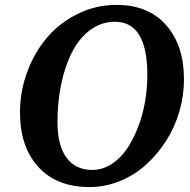

<svg xmlns="http://www.w3.org/2000/svg" viewBox="-20 -736 764 773"><path d="M60.5 -283.7Q60.5 -368.2 89.8 -447Q119.1 -525.9 169.7 -585.2Q220.2 -644.5 293.5 -680.4Q366.7 -716.3 449.2 -716.3Q577.1 -716.3 648.9 -634.8Q720.7 -553.2 720.7 -416.5Q720.7 -350.6 701.9 -286.4Q683.1 -222.2 648.2 -168Q613.3 -113.8 566.9 -72Q520.5 -30.3 461.7 -6.6Q402.8 17.1 340.3 17.1Q208.5 17.1 134.5 -63.7Q60.5 -144.5 60.5 -283.7ZM351.6 -51.8Q392.1 -51.8 428.2 -74.7Q464.4 -97.7 490.5 -136Q516.6 -174.3 535.6 -223.6Q554.7 -272.9 564 -326.9Q573.2 -380.9 573.2 -434.1Q573.2 -648.4 442.9 -648.4Q388.2 -648.4 343.8 -615.7Q299.3 -583 270.8 -527.3Q242.2 -471.7 226.8 -399.2Q211.4 -326.7 211.4 -245.1Q211.4 -150.4 247.8 -101.1Q284.2 -51.8 351.6 -51.8Z"/></svg>

Font: Cooper* SemiBold
Style: Italic
Weight: 600
Italic angle: -7°
Designer: Owen Earl
Foundry: indestructible type*
Version: Version 0.001